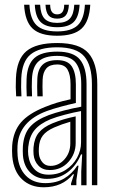

<svg xmlns="http://www.w3.org/2000/svg" viewBox="-20 -793 485 822"><path d="M373.5 0V-432.5Q373.5 -513.2 340.4 -551.9Q307.2 -590.5 225 -590.5Q149 -590.5 111.5 -560.4Q74 -530.2 71 -457Q70.2 -438 70.4 -419Q70.5 -400 71.8 -380.5H49.2Q47.8 -401.8 47.5 -419.2Q47.2 -436.8 48.2 -458Q51.5 -539.2 93.1 -574Q134.8 -608.8 225 -608.8Q320.8 -608.8 358.6 -565.6Q396.5 -522.5 396.5 -432.5V0ZM327.8 0.2V-58.2L331.8 -132H326.8Q307 -83.8 269.4 -55.4Q231.8 -27 180.2 -27.2Q137.5 -27.2 109.9 -54Q82.2 -80.8 78.2 -127.2Q76.8 -146.8 78 -166.8Q81.8 -219.5 108.4 -249.8Q135 -280 188.8 -300.2Q213.5 -309.5 253.8 -319.9Q294 -330.2 327.8 -336.2V-432.5Q327.8 -491.8 305.4 -522.8Q283 -553.8 225 -553.8Q171.8 -553.8 145.4 -530.6Q119 -507.5 116.8 -455Q116.2 -440.2 116.1 -420.6Q116 -401 117.2 -380.5H94.5Q93.2 -400.8 93.2 -420.5Q93.2 -440.2 93.8 -455.5Q96.5 -517 127.2 -544.5Q158 -572 225 -572Q294.8 -572 322.6 -537.5Q350.5 -503 350.5 -432.5V0.2ZM167.2 8.8Q110.5 8.8 74.4 -25.4Q38.2 -59.5 32.5 -123.8Q30.8 -147.5 32.2 -170.8Q37 -231 69.9 -269.1Q102.8 -307.2 173 -335.2Q197.8 -345.2 222.1 -352.8Q246.5 -360.2 282 -368V-432.5Q282 -472 269.5 -494.5Q257 -517 225 -517Q193.2 -517 178.5 -500.2Q163.8 -483.5 162.5 -452.5Q162 -443.2 161.9 -422.5Q161.8 -401.8 162.8 -380.5H140Q139 -402.8 139.1 -422.1Q139.2 -441.5 139.8 -454.5Q141.2 -495 161.6 -515.2Q182 -535.5 225 -535.5Q270.2 -535.5 287.5 -508.5Q304.8 -481.5 304.8 -432.5V-352.2Q272.5 -345 239.8 -336.1Q207 -327.2 181 -317.8Q60.8 -273.5 55 -168.8Q54.5 -159 54.5 -147.5Q54.5 -136 55.5 -125.8Q59.8 -72.5 90.9 -40.8Q122 -9 174 -9Q220.8 -9 254.5 -28.8Q288.2 -48.5 311 -83.8H316.2L307 -21.8V0H284.2L284 -7L296.8 -47H292.5Q247 8.8 167.2 8.8ZM187.8 -45.2Q229.8 -45.2 261.1 -65.5Q292.5 -85.8 309.8 -117.4Q327 -149 327 -183.2V-317.5Q294.8 -311.8 257.8 -302Q220.8 -292.2 196.2 -282.5Q150.5 -263.5 128 -236.1Q105.5 -208.8 100.8 -163Q99.2 -145.8 101 -129Q105.8 -91.5 127.6 -68.4Q149.5 -45.2 187.8 -45.2ZM193 -65Q162.5 -65 144.5 -84Q126.5 -103 123.8 -131.2Q122.5 -147.2 123.5 -161.8Q126.8 -201.5 146 -225Q165.2 -248.5 204 -264.8Q229.5 -275.2 252.8 -282.1Q276 -289 304 -294.8V-181.2Q304 -134 272.8 -99.5Q241.5 -65 193 -65ZM196 -82.8Q231.2 -82.8 256.1 -110.9Q281 -139 281 -179.2V-271.8Q246 -262 211.8 -247.2Q178.5 -232.5 163.4 -212.8Q148.2 -193 146.5 -160.8Q145.8 -152.2 146 -145.6Q146.2 -139 146.8 -133Q148.8 -113.8 161.5 -98.2Q174.2 -82.8 196 -82.8ZM224.8 -640Q152.2 -640 119.5 -670.9Q86.8 -701.8 83.2 -772.8H106Q109 -711.5 136.6 -685Q164.2 -658.5 224.8 -658.5Q285.2 -658.5 312.8 -685Q340.2 -711.5 343.5 -772.8H366.5Q362.5 -701.8 329.6 -670.9Q296.8 -640 224.8 -640ZM224.8 -676.5Q176 -676.5 153.8 -698.9Q131.5 -721.2 129 -772.8H151.8Q153.8 -731.2 170.8 -713.1Q187.8 -695 224.8 -695Q261.8 -695 278.8 -713.1Q295.8 -731.2 298 -772.8H320.8Q318 -721.2 295.8 -698.9Q273.5 -676.5 224.8 -676.5ZM224.8 -713.2Q199.5 -713.2 187.9 -727.1Q176.2 -741 174.8 -772.8H194.8Q195 -731.5 224.8 -731.5Q255 -731.5 254.8 -772.8H275Q273.2 -741 261.6 -727.1Q250 -713.2 224.8 -713.2Z"/></svg>

Font: Big Shoulders Inline Text
Style: Bold
Weight: 700
Designer: Patric King
Foundry: XO Type Co
Version: Version 1.000